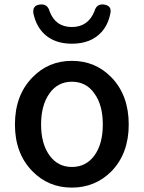

<svg xmlns="http://www.w3.org/2000/svg" viewBox="-20 -841 654 874"><path d="M307 13Q200 13 127 -62Q48 -143 48 -274Q48 -407 127 -488Q200 -564 307 -564Q415 -564 488 -488Q566 -407 566 -274Q566 -143 488 -62Q414 13 307 13ZM307 -81Q372 -81 410 -133.5Q448 -186 448 -274Q448 -363 410 -415Q373 -469 307 -469Q243 -469 205 -415.5Q167 -362 167 -274.5Q167 -187 205 -134Q243 -81 307 -81ZM307 -642Q232 -642 185 -683Q145 -719 132 -780Q127 -816 160 -820Q196 -826 206 -789Q233 -718 307 -718Q381 -718 410 -790Q420 -826 455 -820Q488 -815 483 -783Q473 -729 442 -695Q394 -642 307 -642Z"/></svg>

Font: GenSenRounded TW M
Style: Regular
Weight: 500
Version: Version 1.501;PS 1;hotconv 16.6.51;makeotf.lib2.5.65220